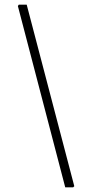

<svg xmlns="http://www.w3.org/2000/svg" viewBox="-20 -696 365 827"><path d="M261 111 57 -670 61 -676H95L300 106L295 111Z"/></svg>

Font: Alegreya Sans Light
Style: Italic
Weight: 300
Italic angle: -7°
Designer: Juan Pablo del Peral
Foundry: Huerta Tipografica
Version: Version 2.007